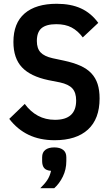

<svg xmlns="http://www.w3.org/2000/svg" viewBox="-20 -730 586 1016"><path d="M269 12Q191 12 131.5 -16.5Q72 -45 29 -101L111 -180Q141 -139 181 -117.5Q221 -96 271 -96Q383 -96 383 -198Q383 -240 363 -262Q343 -284 297 -294L236 -306Q141 -326 96 -374Q51 -422 51 -508Q51 -608 110.5 -659Q170 -710 280 -710Q355 -710 408.5 -685.5Q462 -661 500 -609L418 -532Q392 -567 359 -584.5Q326 -602 278 -602Q225 -602 200 -581Q175 -560 175 -513Q175 -474 194.5 -453Q214 -432 258 -422L319 -409Q370 -398 405.5 -382Q441 -366 463.5 -342Q486 -318 496.5 -285.5Q507 -253 507 -209Q507 -101 445.5 -44.5Q384 12 269 12ZM267 50Q297 50 314 63Q331 76 331 102V122Q331 167 312.5 204.5Q294 242 267 266H193Q216 244 230 223Q244 202 250 174Q224 172 213.5 159Q203 146 203 122V102Q203 76 220 63Q237 50 267 50Z"/></svg>

Font: IBM Plex Sans Cond SmBld
Style: Regular
Weight: 600
Width: 3
Designer: Mike Abbink, Paul van der Laan, Pieter van Rosmalen
Foundry: Bold Monday
Version: Version 1.3